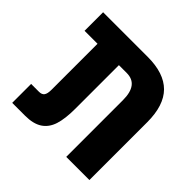

<svg xmlns="http://www.w3.org/2000/svg" viewBox="-156 -760 911 911"><g transform="rotate(45 300.0 -304.5)"><path d="M325.5 -484.5H273V-192Q273 -125 259.8 -83.5Q246.5 -42 214.5 -21Q182.5 0 127.5 0H41.5V-127H94.5Q113 -127 121.2 -138Q129.5 -149 129.5 -175.5V-484.5H42.5V-609H341.5Q451.5 -609 505.5 -554.8Q559.5 -500.5 559.5 -388V0H404V-380.5Q404 -484.5 325.5 -484.5Z"/></g></svg>

Font: JuliaMono ExtraBold
Style: Regular
Weight: 800
Monospace: yes
Designer: cormullion
Foundry: corm
Version: Version 0.055; ttfautohint (v1.8.4)